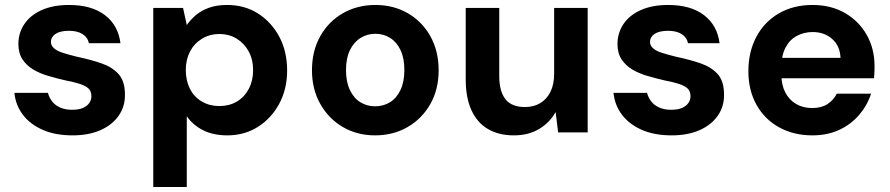

<svg xmlns="http://www.w3.org/2000/svg" viewBox="-20 -533 3585 773"><path d="M272 12Q203 12 152.5 -10Q102 -32 72.5 -70.5Q43 -109 38 -159H173Q178 -140 190 -124.5Q202 -109 222.5 -100Q243 -91 270 -91Q297 -91 314 -98.5Q331 -106 339.5 -118.5Q348 -131 348 -145Q348 -166 336 -177Q324 -188 300.5 -195.5Q277 -203 245 -209Q210 -217 175.5 -227Q141 -237 114 -253Q87 -269 70.5 -294Q54 -319 54 -356Q54 -400 78 -436Q102 -472 148 -492.5Q194 -513 258 -513Q349 -513 402.5 -472Q456 -431 465 -359H338Q333 -383 312 -396Q291 -409 258 -409Q222 -409 203.5 -396.5Q185 -384 185 -364Q185 -350 197 -339Q209 -328 232.5 -320.5Q256 -313 288 -305Q345 -293 388.5 -278Q432 -263 457.5 -234.5Q483 -206 483 -153Q484 -105 458 -67.5Q432 -30 384.5 -9Q337 12 272 12Z M597 220V-501H717L732 -432Q747 -454 769 -472.5Q791 -491 822 -502Q853 -513 894 -513Q965 -513 1019 -478.5Q1073 -444 1104.5 -385Q1136 -326 1136 -249Q1136 -174 1104 -115Q1072 -56 1018 -22Q964 12 895 12Q839 12 798 -8.5Q757 -29 732 -65V220ZM863 -106Q903 -106 933.5 -124Q964 -142 981.5 -175Q999 -208 999 -250Q999 -293 981.5 -325.5Q964 -358 933.5 -377Q903 -396 863 -396Q824 -396 793 -377Q762 -358 745 -325.5Q728 -293 728 -251Q728 -208 745 -175Q762 -142 793 -124Q824 -106 863 -106Z M1490 12Q1418 12 1360.5 -21.5Q1303 -55 1269.5 -114.5Q1236 -174 1236 -250Q1236 -328 1269.5 -387.5Q1303 -447 1361 -480Q1419 -513 1491 -513Q1564 -513 1621.5 -480Q1679 -447 1712.5 -387.5Q1746 -328 1746 -250Q1746 -173 1712.5 -114Q1679 -55 1621 -21.5Q1563 12 1490 12ZM1490 -105Q1523 -105 1549.5 -121Q1576 -137 1592 -170Q1608 -203 1608 -251Q1608 -299 1592.5 -331.5Q1577 -364 1550.5 -380.5Q1524 -397 1491 -397Q1459 -397 1432 -380.5Q1405 -364 1389 -331.5Q1373 -299 1373 -251Q1373 -203 1389 -170Q1405 -137 1431.5 -121Q1458 -105 1490 -105Z M2049 12Q1988 12 1944.5 -13.5Q1901 -39 1878 -89.5Q1855 -140 1855 -213V-501H1990V-227Q1990 -165 2015 -133.5Q2040 -102 2094 -102Q2128 -102 2154.5 -117.5Q2181 -133 2196 -163Q2211 -193 2211 -236V-501H2346V0H2227L2217 -82Q2194 -40 2151 -14Q2108 12 2049 12Z M2684 12Q2615 12 2564.5 -10Q2514 -32 2484.5 -70.5Q2455 -109 2450 -159H2585Q2590 -140 2602 -124.5Q2614 -109 2634.5 -100Q2655 -91 2682 -91Q2709 -91 2726 -98.5Q2743 -106 2751.5 -118.5Q2760 -131 2760 -145Q2760 -166 2748 -177Q2736 -188 2712.5 -195.5Q2689 -203 2657 -209Q2622 -217 2587.5 -227Q2553 -237 2526 -253Q2499 -269 2482.5 -294Q2466 -319 2466 -356Q2466 -400 2490 -436Q2514 -472 2560 -492.5Q2606 -513 2670 -513Q2761 -513 2814.5 -472Q2868 -431 2877 -359H2750Q2745 -383 2724 -396Q2703 -409 2670 -409Q2634 -409 2615.5 -396.5Q2597 -384 2597 -364Q2597 -350 2609 -339Q2621 -328 2644.5 -320.5Q2668 -313 2700 -305Q2757 -293 2800.5 -278Q2844 -263 2869.5 -234.5Q2895 -206 2895 -153Q2896 -105 2870 -67.5Q2844 -30 2796.5 -9Q2749 12 2684 12Z M3251 12Q3175 12 3116.5 -20.5Q3058 -53 3025.5 -111.5Q2993 -170 2993 -246Q2993 -324 3025 -384.5Q3057 -445 3115.5 -479Q3174 -513 3251 -513Q3326 -513 3382 -480.5Q3438 -448 3469.5 -392.5Q3501 -337 3501 -266Q3501 -256 3500.5 -243.5Q3500 -231 3499 -218H3089V-300H3364Q3362 -348 3330.5 -376Q3299 -404 3252 -404Q3217 -404 3188 -388.5Q3159 -373 3142.5 -341.5Q3126 -310 3126 -261V-232Q3126 -191 3141.5 -161Q3157 -131 3185 -114.5Q3213 -98 3250 -98Q3287 -98 3311.5 -114Q3336 -130 3349 -156H3487Q3472 -109 3439 -70.5Q3406 -32 3358.5 -10Q3311 12 3251 12Z"/></svg>

Font: DM Sans 17pt
Style: Bold
Weight: 700
Version: Version 4.004;gftools[0.9.30]